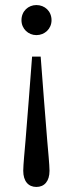

<svg xmlns="http://www.w3.org/2000/svg" viewBox="-20 -550 289 760"><path d="M124 -530C92 -530 65 -506 65 -470C65 -436 92 -411 124 -411C157 -411 184 -436 184 -470C184 -506 157 -530 124 -530ZM141 -326H107C98 -205 90 -104 81 7C78 43 72 103 72 126C72 167 92 190 124 190C156 190 176 167 176 126C176 103 170 43 167 7C158 -104 150 -205 141 -326Z"/></svg>

Font: Hedvig Letters Serif 24pt
Style: Regular
Weight: 400
Designer: Alexander Örn & Tor Weibull
Foundry: Kanon Foundry
Version: Version 1.000